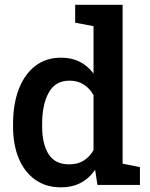

<svg xmlns="http://www.w3.org/2000/svg" viewBox="-20 -782 633 812"><path d="M238.3 10.3Q174.3 10.3 128.9 -22Q83.5 -54.2 59.3 -112.1Q35.2 -169.9 35.2 -247.1V-257.3Q35.2 -341.3 59.3 -404.5Q83.5 -467.8 128.9 -502.9Q174.3 -538.1 237.8 -538.1Q283.2 -538.1 317.1 -520.8Q351.1 -503.4 375.5 -471.2V-671.4L297.9 -686V-761.7H498.5V-89.8L571.8 -75.2V0H392.1L382.3 -64Q331.1 10.3 238.3 10.3ZM272.9 -86.9Q308.1 -86.9 333.5 -102.5Q358.9 -118.2 375.5 -147V-379.9Q359.4 -408.7 333.7 -424.8Q308.1 -440.9 273.9 -440.9Q213.9 -440.9 186 -390.1Q158.2 -339.4 158.2 -257.3V-247.1Q158.2 -173.8 185.3 -130.4Q212.4 -86.9 272.9 -86.9Z"/></svg>

Font: Roboto Slab Medium
Style: Regular
Weight: 500
Designer: Google
Version: Version 2.001; ttfautohint (v1.8.3)